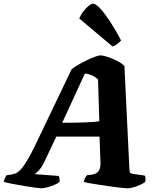

<svg xmlns="http://www.w3.org/2000/svg" viewBox="-66 -1020 846 1040"><path d="M157 0Q150 0 124.5 -3.5Q99 -7 65.5 -12.5Q32 -18 1.5 -24Q-29 -30 -46 -35Q-39 -60 -30 -71L-7 -74Q4 -76 15.5 -79.5Q27 -83 42.5 -98Q58 -113 79 -147Q100 -181 129 -242L322 -645Q332 -654 353.5 -666.5Q375 -679 400 -691.5Q425 -704 446.5 -712Q468 -720 478 -720Q491 -720 516 -712Q541 -704 567 -691Q593 -678 608 -662L635 -103Q636 -87 640 -83.5Q644 -80 655 -78L718 -69Q720 -66 721.5 -58Q723 -50 721 -35Q711 -27 692.5 -18.5Q674 -10 655 -5Q636 0 623 0Q616 0 592.5 -2.5Q569 -5 538 -9.5Q507 -14 475.5 -18.5Q444 -23 420 -27.5Q396 -32 388 -35Q391 -49 395.5 -57Q400 -65 405 -71L425 -73Q453 -76 466.5 -91Q480 -106 478 -147L473 -280H239L174 -143Q161 -115 144.5 -97Q128 -79 120 -77L252 -67Q259 -52 256 -35Q248 -27 228.5 -18.5Q209 -10 188.5 -5Q168 0 157 0ZM271 -355Q345 -355 394.5 -357Q444 -359 472 -363L465 -590Q436 -617 394 -622ZM544 -768 363 -920Q372 -941 386.5 -959.5Q401 -978 415 -989Q429 -1000 438 -1000Q453 -1000 476.5 -974.5Q500 -949 529.5 -904.5Q559 -860 590 -801Q584 -794 571.5 -783.5Q559 -773 544 -768Z"/></svg>

Font: Texturina Black
Style: Italic
Weight: 900
Italic angle: -11°
Designer: Guillermo Torres Carreño
Foundry: Omnibus-Type
Version: Version 1.002; ttfautohint (v1.8.3)